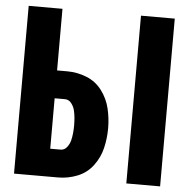

<svg xmlns="http://www.w3.org/2000/svg" viewBox="-52 -787 825 838"><g transform="rotate(5 360.0 -367.5)"><path d="M532 0H680V-735H532ZM40 0H233Q277 0 318 -16.5Q359 -33 385.5 -68.5Q412 -104 422 -146.5Q432 -189 432 -233Q432 -276 422 -318.5Q412 -361 385.5 -396.5Q359 -432 318 -448.5Q277 -465 233 -465H188V-735H40ZM188 -122V-343H233Q250 -343 261 -329Q272 -315 276 -299Q280 -283 281.5 -266Q283 -249 283 -233Q283 -216 281.5 -199.5Q280 -183 276 -166.5Q272 -150 261 -136Q250 -122 233 -122Z"/></g></svg>

Font: Iosevka Sparkle Heavy
Style: Regular
Weight: 900
Designer: Belleve Invis
Foundry: Belleve Invis
Version: Version 4.5.0; ttfautohint (v1.8.3)